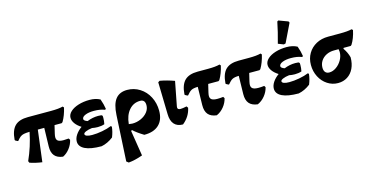

<svg xmlns="http://www.w3.org/2000/svg" viewBox="-92 -1223 3757 1931"><g transform="rotate(-15 1786.5 -257.5)"><path d="M401 -199Q401 -172 418.5 -160.5Q436 -149 475 -149Q498 -149 528 -152L539 -136Q529 -89 498 -49Q467 -9 427 10Q368 3 340 -31Q312 -65 314 -128L319 -319H252L211 10Q148 2 84 -19L76 -37Q137 -172 166 -319Q127 -318 105.5 -313.5Q84 -309 68.5 -297Q53 -285 33 -260H26L2 -273L0 -280Q7 -377 51.5 -421.5Q96 -466 188 -466H431Q510 -466 553 -478L564 -466Q546 -386 511 -327L500 -319H426L406 -234Q401 -212 401 -199Z M979 -155Q974 -103 952 -49Q894 -4 829 9Q716 9 657.5 -19.5Q599 -48 599 -101Q599 -135 622 -169.5Q645 -204 684 -232Q645 -256 622.5 -286.5Q600 -317 600 -348Q600 -383 630.5 -411.5Q661 -440 714 -456.5Q767 -473 831 -473Q894 -473 940 -448Q960 -392 967 -343L957 -336Q910 -355 844 -355Q790 -355 755 -340.5Q720 -326 720 -303Q720 -285 758 -272Q815 -295 873 -295Q896 -295 907 -293L918 -284Q919 -277 919 -263Q919 -230 912 -198Q882 -187 842 -187Q812 -187 782 -193Q742 -188 717 -177Q692 -166 692 -154Q692 -140 712 -132.5Q732 -125 767 -125Q816 -125 872.5 -135.5Q929 -146 969 -163Z M1273 9Q1201 -35 1165 -70L1155 -62L1197 203Q1117 232 1050 238L1028 221L1054 -256Q1060 -368 1101 -420Q1142 -472 1222 -472Q1293 -472 1352.5 -434.5Q1412 -397 1446 -331.5Q1480 -266 1480 -187Q1480 -92 1426 -41Q1372 10 1273 9ZM1188 -131Q1234 -131 1276.5 -150Q1319 -169 1345 -201.5Q1371 -234 1371 -274Q1371 -332 1320 -332Q1250 -332 1204 -278.5Q1158 -225 1150 -135Q1174 -131 1188 -131Z M1553 -132 1545 -465 1562 -476Q1635 -463 1712 -435L1663 -182Q1662 -178 1662 -171Q1662 -148 1693 -148Q1715 -148 1757 -157L1769 -140Q1751 -51 1676 9Q1617 9 1585.5 -26.5Q1554 -62 1553 -132Z M2001 -200Q2001 -174 2019 -162Q2037 -150 2078 -150Q2107 -150 2138 -154L2148 -138Q2137 -91 2104.5 -51Q2072 -11 2028 8Q1968 1 1940 -32.5Q1912 -66 1913 -129L1917 -318Q1872 -317 1850 -305.5Q1828 -294 1801 -260H1794L1770 -273L1768 -280Q1775 -377 1819.5 -421.5Q1864 -466 1956 -466H2064Q2143 -466 2186 -478L2197 -466Q2179 -386 2144 -327L2133 -319H2026L2006 -235Q2001 -213 2001 -200Z M2428 -200Q2428 -174 2446 -162Q2464 -150 2505 -150Q2534 -150 2565 -154L2575 -138Q2564 -91 2531.5 -51Q2499 -11 2455 8Q2395 1 2367 -32.5Q2339 -66 2340 -129L2344 -318Q2299 -317 2277 -305.5Q2255 -294 2228 -260H2221L2197 -273L2195 -280Q2202 -377 2246.5 -421.5Q2291 -466 2383 -466H2491Q2570 -466 2613 -478L2624 -466Q2606 -386 2571 -327L2560 -319H2453L2433 -235Q2428 -213 2428 -200Z M3031 -155Q3026 -103 3004 -49Q2946 -4 2881 9Q2768 9 2709.5 -19.5Q2651 -48 2651 -101Q2651 -135 2674 -169.5Q2697 -204 2736 -232Q2697 -256 2674.5 -286.5Q2652 -317 2652 -348Q2652 -383 2682.5 -411.5Q2713 -440 2766 -456.5Q2819 -473 2883 -473Q2946 -473 2992 -448Q3012 -392 3019 -343L3009 -336Q2962 -355 2896 -355Q2842 -355 2807 -340.5Q2772 -326 2772 -303Q2772 -285 2810 -272Q2867 -295 2925 -295Q2948 -295 2959 -293L2970 -284Q2971 -277 2971 -263Q2971 -230 2964 -198Q2934 -187 2894 -187Q2864 -187 2834 -193Q2794 -188 2769 -177Q2744 -166 2744 -154Q2744 -140 2764 -132.5Q2784 -125 2819 -125Q2868 -125 2924.5 -135.5Q2981 -146 3021 -163ZM2807 -528Q2840 -645 2860 -746L2872 -753L2969 -717L2976 -703L2883 -511L2864 -506Z M3573 -466Q3555 -381 3519 -325L3509 -317H3436L3431 -309Q3465 -261 3479 -207Q3479 -142 3455.5 -92.5Q3432 -43 3389.5 -16Q3347 11 3292 11Q3232 11 3181.5 -22Q3131 -55 3102 -111.5Q3073 -168 3073 -235Q3073 -302 3104 -354.5Q3135 -407 3189.5 -436.5Q3244 -466 3314 -466H3437Q3519 -466 3561 -477ZM3383 -317H3335Q3291 -317 3255 -299Q3219 -281 3198.5 -249.5Q3178 -218 3178 -179Q3178 -148 3192.5 -131.5Q3207 -115 3234 -115Q3270 -115 3305.5 -139.5Q3341 -164 3364 -204Q3387 -244 3387 -288Q3387 -297 3383 -317Z"/></g></svg>

Font: Alegreya ExtraBold
Style: Regular
Weight: 800
Designer: Juan Pablo del Peral
Foundry: Huerta Tipografica
Version: Version 2.007; ttfautohint (v1.6)